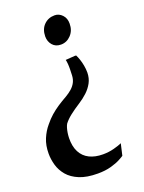

<svg xmlns="http://www.w3.org/2000/svg" viewBox="-171 -826 789 1049"><g transform="rotate(-20 224.0 -302.0)"><path d="M319.5 -502Q325.5 -490.5 331.5 -473Q337.5 -455.5 341.2 -435Q345 -414.5 345 -393.5Q344.5 -361 330.5 -335Q316.5 -309 293.8 -288Q271 -267 245 -250.5Q212 -229.5 186.5 -209.5Q161 -189.5 146 -169.5Q141 -161 137.2 -148.5Q133.5 -136 131.2 -121.5Q129 -107 128.5 -92Q127.5 -43 144.8 -10Q162 23 194.8 39.2Q227.5 55.5 273.5 55.5Q307.5 55.5 338.2 47.2Q369 39 384.5 31.5L369 99Q363 103.5 342 114.8Q321 126 287.8 135.2Q254.5 144.5 211 144.5Q147 144.5 104.8 127Q62.5 109.5 38.2 80.8Q14 52 4.2 17.8Q-5.5 -16.5 -5.5 -49.5Q-5.5 -97 10 -134.2Q25.5 -171.5 50 -200Q70.5 -225.5 91.8 -244Q113 -262.5 137.2 -278.5Q161.5 -294.5 190 -310.5Q210.5 -322.5 226.2 -336.5Q242 -350.5 251 -368Q260 -385.5 261 -407.5Q262 -425.5 262.2 -443.2Q262.5 -461 261.2 -475.8Q260 -490.5 257.5 -499L313 -503ZM345.5 -678Q345.5 -638.5 321 -612.5Q296.5 -586.5 262.5 -586.5Q231.5 -586.5 213.8 -607.2Q196 -628 196 -657.5Q196.5 -699.5 221.2 -724.2Q246 -749 283 -749Q308.5 -749 327.2 -729.2Q346 -709.5 345.5 -678Z"/></g></svg>

Font: Merriweather 72pt ExtraBold
Style: Italic
Weight: 800
Italic angle: -7.8°
Version: Version 2.101